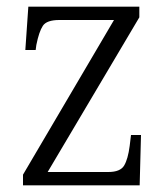

<svg xmlns="http://www.w3.org/2000/svg" viewBox="-20 -556 501 576"><path d="M49 0V-32L322 -496H158Q120 -496 108.5 -478.5Q97 -461 89 -421L87 -406H56L65 -536H398V-504L123 -40H305Q341 -40 352.5 -59.5Q364 -79 369 -118L373 -151H403L399 0Z"/></svg>

Font: Noto Serif Lao SemiCondensed Light
Style: Regular
Weight: 300
Width: 4
Designer: Monotype Design Team
Foundry: Monotype Imaging Inc.
Version: Version 2.003; ttfautohint (v1.8.4.7-5d5b)